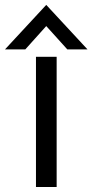

<svg xmlns="http://www.w3.org/2000/svg" viewBox="-60 -746 369 766"><path d="M166 0H83.5V-519.5H166ZM289 -549H208.5L124.5 -642L41 -549H-40L124.5 -726.5Z"/></svg>

Font: Acari Sans
Style: Regular
Weight: 400
Designer: Alfredo Marco Pradil and Stefan Peev (font) & Cristiano Sobral (main changes)
Foundry: Alfredo Marco Pradil and Stefan Peev (font) & Cristiano Sobral (main changes)
Version: Version 1.063; ttfautohint (v1.8.3)